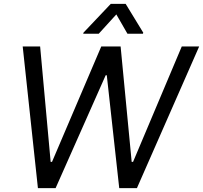

<svg xmlns="http://www.w3.org/2000/svg" viewBox="-20 -966 1043 986"><path d="M486.9 -792.6 577.4 -892 634.6 -792.6H714.1L715.6 -798.3L625.4 -946H548.7L408.7 -798.3L407.3 -792.6ZM174.7 0H265.6L522.7 -579.5H528.4L592.3 0H683.2L1002.8 -727.3H913.4L663.4 -134.9H656.2L599.4 -727.3H500L247.2 -134.9H240.1L186.1 -727.3H96.6Z"/></svg>

Font: TID UI
Style: Italic
Weight: 400
Italic angle: -9.39999°
Designer: The TID Project Authors
Foundry: Bakken & Bæck
Version: Version 1.001;hotconv 1.0.109;makeotfexe 2.5.65596